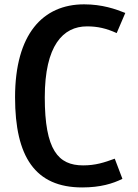

<svg xmlns="http://www.w3.org/2000/svg" viewBox="-20 -638 624 867"><path d="M498.2 78.5C450.6 95.9 411.6 108.8 355.3 108.8C242.8 108.8 182.2 39.6 182.2 -198.5C182.2 -432.3 264.4 -518.9 372.7 -518.9C420.3 -518.9 459.2 -510.2 506.9 -488.6L545.8 -579.5C502.5 -596.8 441.9 -618.4 359.7 -618.4C173.5 -618.4 48 -484.2 48 -198.5C48 69.9 138.9 208.4 351 208.4C433.3 208.4 489.5 191.1 532.8 169.5Z"/></svg>

Font: PleaseOptimize
Style: Demi-Bold
Weight: 600
Version: Version 001.000